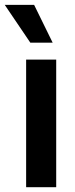

<svg xmlns="http://www.w3.org/2000/svg" viewBox="-49 -778 313 798"><path d="M59.6 -530.3H184.6V0H59.6ZM-29.3 -757.8H92.8L169.9 -600.6H77.1Z"/></svg>

Font: Pretendard SemiBold
Style: Regular
Weight: 600
Designer: Base glyphs from Inter by Rasmus Andersson; Hangeul glyphs from Noto Sans CJK(Source Han Sans) by Jang Soo-young and Kan
Foundry: Kil Hyung-jin
Version: Version 1.309